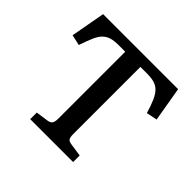

<svg xmlns="http://www.w3.org/2000/svg" viewBox="-169 -888 1073 1073"><g transform="rotate(45 367.5 -351.5)"><path d="M199 0V-52L275 -63Q294 -66 301 -77.5Q308 -89 308 -113V-642H258Q223 -642 199.5 -635.5Q176 -629 158.5 -612Q141 -595 127.5 -564Q114 -533 98 -485L35 -499L72 -703H665L700 -498L636 -485Q622 -533 608 -564Q594 -595 577 -612Q560 -629 536.5 -635.5Q513 -642 479 -642H428V-110Q428 -86 434.5 -76Q441 -66 463 -63L538 -52V0Z"/></g></svg>

Font: Literata 18pt Medium
Style: Regular
Weight: 500
Designer: Latin by Veronika Burian and Jose Scaglione. Greek by Irene Vlachou. Cyrillic by Vera Evstafieva.
Foundry: TypeTogether
Version: Version 3.103;gftools[0.9.29]